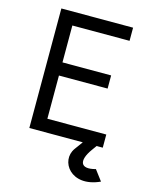

<svg xmlns="http://www.w3.org/2000/svg" viewBox="-132 -788 874 1086"><g transform="rotate(15 305.0 -245.0)"><path d="M90 -700V0H403L368 48C308 131 399 262 560 188L514 127C424 152 410 103 463 29L484 0H520V-77H175V-330H460V-407H175V-623H510V-700Z"/></g></svg>

Font: Necto Mono
Style: Regular
Weight: 400
Designer: Marco Condello
Foundry: Collletttivo
Version: Version 1.300;Glyphs 3.2 (3217)